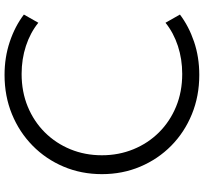

<svg xmlns="http://www.w3.org/2000/svg" viewBox="-46 -834 896 844"><g transform="rotate(-90 402.0 -412.0)"><path d="M494.5 16Q573 16 640.8 -7Q708.5 -30 760 -69L724 -132.5Q680 -97 622 -78Q564 -59 499 -59Q420.5 -59 355.2 -86Q290 -113 242 -161.2Q194 -209.5 167.8 -273.8Q141.5 -338 141.5 -412Q141.5 -486.5 167.8 -550.5Q194 -614.5 242 -662.8Q290 -711 355.2 -738Q420.5 -765 499 -765Q564 -765 622 -746Q680 -727 724 -691.5L760 -755Q708 -794.5 640 -817.2Q572 -840 494.5 -840Q401.5 -840 322.2 -807.5Q243 -775 183.8 -716.8Q124.5 -658.5 91.5 -580.5Q58.5 -502.5 58.5 -412Q58.5 -321.5 91.5 -243.5Q124.5 -165.5 183.5 -107.2Q242.5 -49 322 -16.5Q401.5 16 494.5 16Z"/></g></svg>

Font: Spartan
Style: Regular
Weight: 400
Designer: Matt Bailey, Mirko Velimirovic
Foundry: Matt Bailey
Version: Version 1.003; ttfautohint (v1.8.3)